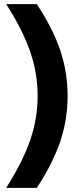

<svg xmlns="http://www.w3.org/2000/svg" viewBox="-20 -722 389 929"><path d="M9.8 -702.1H158.2Q236.8 -582 272 -477.1Q307.1 -372.1 307.1 -257.8Q307.1 -144 272 -38.8Q236.8 66.4 158.2 187H9.8Q89.4 62.5 125.7 -42.7Q162.1 -147.9 162.1 -257.8Q162.1 -367.7 125.7 -473.1Q89.4 -578.6 9.8 -702.1Z"/></svg>

Font: LT Superior
Style: Bold
Weight: 400
Designer: Daniel Lyons
Foundry: LyonsType
Version: Version 1.000